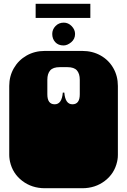

<svg xmlns="http://www.w3.org/2000/svg" viewBox="-20 -992 674 1018"><path d="M33 -135Q32 -140 31 -146Q30 -152 29.5 -158.5Q29 -165 29 -170V-171Q29 -184 29 -190Q29 -196 29 -209V-260Q29 -269 29 -273.5Q29 -278 29 -282.5Q29 -287 29 -296V-297Q29 -310 29 -316Q29 -322 29 -334V-536Q29 -588 53.5 -630.5Q78 -673 121 -697.5Q164 -722 218 -722H416Q470 -722 513 -698Q556 -674 580.5 -631.5Q605 -589 605 -536V-334Q605 -321 605 -315Q605 -309 605 -297V-296Q605 -287 605 -282.5Q605 -278 605 -273.5Q605 -269 605 -260V-209Q605 -196 605 -190Q605 -184 605 -172V-171Q605 -164 604.5 -157.5Q604 -151 603 -145.5Q602 -140 601 -135Q587 -72 536 -33Q485 6 416 6H218Q149 6 98 -33Q47 -72 33 -135ZM313 -501H321Q326 -439 364 -439Q403 -439 403 -492V-569Q403 -601 388 -618.5Q373 -636 337 -636H297Q261 -636 246 -618.5Q231 -601 231 -569V-492Q231 -439 270 -439Q308 -439 313 -501ZM257 -812Q257 -836 274.5 -854Q292 -872 318 -872Q342 -872 360 -853.5Q378 -835 378 -812Q378 -785 357.5 -768Q337 -751 317 -751Q289 -751 273 -768.5Q257 -786 257 -812ZM169 -972H459V-897H169Z"/></svg>

Font: Danfo
Style: Regular
Weight: 400
Version: Version 1.000;Glyphs 3.2 (3236)